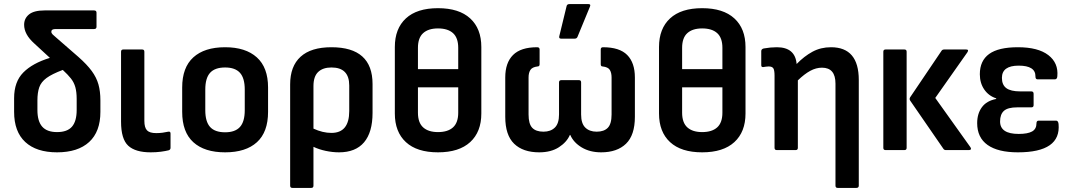

<svg xmlns="http://www.w3.org/2000/svg" viewBox="-20 -734 5236 939"><path d="M259 11Q158 11 103.5 -39.5Q49 -90 49 -187V-254Q49 -334 94 -379.5Q139 -425 224 -451L147 -522Q98 -566 98 -613Q98 -644 122 -663.5Q146 -683 198 -683H440Q452 -683 452 -672V-603Q452 -592 440 -592H252Q231 -592 231 -579Q231 -572 237.5 -565.5Q244 -559 255 -550L363 -456Q405 -419 428.5 -387Q452 -355 461.5 -321Q471 -287 471 -243V-187Q471 -90 416 -39.5Q361 11 259 11ZM163 -196Q163 -141 186.5 -114.5Q210 -88 259 -88Q309 -88 332 -114.5Q355 -141 355 -196V-250Q355 -284 348.5 -307.5Q342 -331 327 -350Q312 -369 287 -392Q234 -372 207.5 -352.5Q181 -333 172 -307Q163 -281 163 -243Z M717 11Q642 11 607 -21.5Q572 -54 572 -139V-481Q572 -492 583 -492H675Q686 -492 686 -481V-143Q686 -110 699 -96.5Q712 -83 744 -83Q760 -83 775 -85Q790 -87 803 -90Q814 -92 814 -81V-11Q814 -2 805 1Q789 5 766.5 8Q744 11 717 11Z M1081 11Q980 11 925.5 -38.5Q871 -88 871 -187V-306Q871 -404 925.5 -453.5Q980 -503 1081 -503Q1181 -503 1236 -453.5Q1291 -404 1291 -306V-187Q1291 -88 1236.5 -38.5Q1182 11 1081 11ZM1081 -87Q1130 -87 1153.5 -113Q1177 -139 1177 -195V-296Q1177 -352 1153.5 -378Q1130 -404 1081 -404Q1031 -404 1007.5 -378Q984 -352 984 -296V-195Q984 -139 1007.5 -113Q1031 -87 1081 -87Z M1410 185Q1399 185 1399 174V-321Q1399 -410 1450 -456.5Q1501 -503 1601 -503Q1802 -503 1802 -323V-182Q1802 -87 1760.5 -38Q1719 11 1638 11Q1607 11 1573.5 4Q1540 -3 1513 -16V174Q1513 185 1502 185ZM1513 -313V-105Q1558 -84 1601 -84Q1688 -84 1688 -191V-316Q1688 -404 1601 -404Q1559 -404 1536 -382Q1513 -360 1513 -313Z M2122 -694Q2225 -694 2279.5 -644Q2334 -594 2334 -504V-179Q2334 -89 2279.5 -39Q2225 11 2122 11Q2019 11 1965 -39Q1911 -89 1911 -179V-504Q1911 -594 1965 -644Q2019 -694 2122 -694ZM2122 -595Q2075 -595 2049.5 -572Q2024 -549 2024 -500V-396H2221V-500Q2221 -549 2195.5 -572Q2170 -595 2122 -595ZM2122 -88Q2170 -88 2195.5 -111Q2221 -134 2221 -183V-307H2024V-183Q2024 -134 2049.5 -111Q2075 -88 2122 -88Z M2617 11Q2538 11 2494.5 -31Q2451 -73 2451 -163V-355Q2451 -427 2489 -465Q2527 -503 2607 -503Q2619 -503 2619 -492V-420Q2619 -409 2609 -409Q2583 -406 2574 -392Q2565 -378 2565 -355V-174Q2565 -128 2583 -109Q2601 -90 2638 -90Q2673 -90 2693.5 -110Q2714 -130 2714 -174V-331Q2714 -342 2725 -342H2812Q2822 -342 2822 -331V-174Q2822 -130 2842.5 -110Q2863 -90 2898 -90Q2934 -90 2952.5 -109Q2971 -128 2971 -174V-355Q2971 -378 2962.5 -392Q2954 -406 2927 -409Q2918 -409 2918 -420V-492Q2918 -503 2929 -503Q3010 -503 3047.5 -465Q3085 -427 3085 -355V-163Q3085 -73 3041.5 -31Q2998 11 2920 11Q2865 11 2825 -13Q2785 -37 2769 -74H2767Q2752 -39 2713.5 -14Q2675 11 2617 11ZM2724 -545Q2713 -545 2715 -556L2751 -704Q2753 -714 2765 -714H2858Q2871 -714 2865 -701L2804 -553Q2800 -545 2791 -545Z M3414 -694Q3517 -694 3571.5 -644Q3626 -594 3626 -504V-179Q3626 -89 3571.5 -39Q3517 11 3414 11Q3311 11 3257 -39Q3203 -89 3203 -179V-504Q3203 -594 3257 -644Q3311 -694 3414 -694ZM3414 -595Q3367 -595 3341.5 -572Q3316 -549 3316 -500V-396H3513V-500Q3513 -549 3487.5 -572Q3462 -595 3414 -595ZM3414 -88Q3462 -88 3487.5 -111Q3513 -134 3513 -183V-307H3316V-183Q3316 -134 3341.5 -111Q3367 -88 3414 -88Z M3779 0Q3768 0 3768 -11V-364Q3768 -391 3762 -400Q3756 -409 3739 -409Q3733 -409 3726.5 -408Q3720 -407 3713 -406Q3703 -405 3703 -415V-484Q3703 -494 3715 -497Q3748 -503 3779 -503Q3869 -503 3876 -421Q3913 -459 3953.5 -481Q3994 -503 4044 -503Q4180 -503 4180 -343V174Q4180 185 4168 185H4077Q4066 185 4066 174V-325Q4066 -403 4000 -403Q3971 -403 3942.5 -387.5Q3914 -372 3882 -341V-11Q3882 0 3871 0Z M4606 0Q4598 0 4594 -6L4432 -241Q4426 -249 4431 -258L4585 -486Q4589 -492 4598 -492H4705Q4720 -492 4711 -478L4554 -255L4726 -14Q4730 -8 4728 -4Q4726 0 4719 0ZM4311 0Q4300 0 4300 -11V-481Q4300 -492 4311 -492H4403Q4414 -492 4414 -481V-11Q4414 0 4403 0Z M4958 11Q4861 11 4810 -25Q4759 -61 4759 -132Q4759 -178 4782 -209.5Q4805 -241 4852 -250V-253Q4815 -265 4793.5 -296.5Q4772 -328 4772 -371Q4772 -437 4817.5 -470Q4863 -503 4958 -503Q5057 -503 5107 -464.5Q5157 -426 5151 -361Q5150 -346 5139 -346H5054Q5044 -346 5044 -360Q5045 -413 4962 -413Q4880 -413 4880 -353Q4880 -319 4901.5 -303Q4923 -287 4970 -287H5024Q5035 -287 5035 -275V-220Q5035 -209 5024 -209H4955Q4909 -209 4890 -192Q4871 -175 4871 -140Q4871 -79 4962 -79Q5006 -79 5027.5 -91Q5049 -103 5049 -131Q5049 -144 5060 -144H5145Q5155 -144 5157 -128Q5170 11 4958 11Z"/></svg>

Font: Sofia Sans Semi Condensed
Style: Bold
Weight: 700
Designer: Botio Nikoltchev, Ani Petrova
Foundry: lettersoup
Version: Version 4.100; ttfautohint (v1.8.4.7-5d5b)